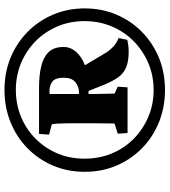

<svg xmlns="http://www.w3.org/2000/svg" viewBox="29 -761 743 841"><g transform="rotate(-90 400.5 -340.5)"><path d="M235.4 -196.3 279.3 -210Q280.3 -212.9 280.3 -231Q280.3 -249 280.8 -273.4Q281.2 -297.9 281.2 -316.4V-379.9Q281.2 -399.4 280.8 -422.9Q280.3 -446.3 279.3 -464.4Q278.3 -482.4 275.4 -485.4L231.4 -497.1L234.4 -541H437.5Q492.2 -541 531.7 -531.2Q571.3 -521.5 593.3 -498.5Q615.2 -475.6 615.2 -433.6Q615.2 -402.3 592.8 -377.4Q570.3 -352.5 531.2 -338.4Q492.2 -324.2 442.4 -324.2H406.2V-367.2Q409.2 -366.2 413.1 -366.2Q417 -366.2 418.9 -366.2Q441.4 -366.2 460.9 -381.8Q480.5 -397.5 480.5 -432.6Q480.5 -469.7 463.9 -482.4Q447.3 -495.1 423.8 -495.1H409.2V-316.4Q409.2 -297.9 409.7 -274.9Q410.2 -252 410.6 -233.9Q411.1 -215.8 411.1 -210L441.4 -196.3L438.5 -153.3H238.3ZM594.7 -148.4Q551.8 -148.4 525.4 -159.7Q499 -170.9 482.4 -194.3Q465.8 -217.8 450.2 -254.9L418.9 -334L525.4 -356.4L591.8 -245.1Q600.6 -231.4 615.7 -216.8Q630.9 -202.1 654.3 -192.4L646.5 -154.3Q632.8 -151.4 621.1 -149.9Q609.4 -148.4 594.7 -148.4ZM426.8 10.7Q351.6 10.7 286.1 -15.6Q220.7 -42 171.9 -89.8Q123 -137.7 95.7 -201.7Q68.4 -265.6 68.4 -340.8Q68.4 -416 95.7 -480Q123 -543.9 171.9 -591.8Q220.7 -639.6 286.1 -666Q351.6 -692.4 426.8 -692.4Q502.9 -692.4 567.4 -666Q631.8 -639.6 680.7 -591.8Q729.5 -543.9 756.8 -480Q784.2 -416 784.2 -340.8Q784.2 -265.6 756.8 -201.7Q729.5 -137.7 680.7 -89.8Q631.8 -42 567.4 -15.6Q502.9 10.7 426.8 10.7ZM426.8 -39.1Q490.2 -39.1 544.9 -62.5Q599.6 -85.9 640.6 -126.5Q681.6 -167 705.1 -222.2Q728.5 -277.3 728.5 -341.8Q728.5 -406.2 705.1 -460.9Q681.6 -515.6 640.6 -556.2Q599.6 -596.7 544.9 -619.6Q490.2 -642.6 427.7 -642.6Q363.3 -642.6 308.6 -619.6Q253.9 -596.7 212.9 -555.7Q171.9 -514.6 148.9 -460.4Q126 -406.2 126 -341.8Q126 -277.3 148.9 -222.2Q171.9 -167 212.9 -126.5Q253.9 -85.9 308.6 -62.5Q363.3 -39.1 426.8 -39.1Z"/></g></svg>

Font: Crimson Pro ExtraBold
Style: Italic
Weight: 800
Italic angle: -12°
Designer: Jacques Le Bailly
Foundry: Baron von Fonthausen
Version: Version 1.003